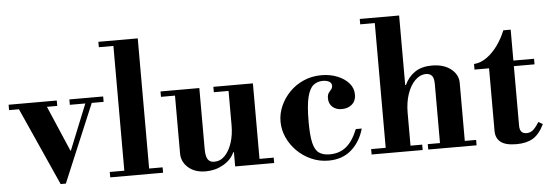

<svg xmlns="http://www.w3.org/2000/svg" viewBox="-64 -902 3039 1064"><g transform="rotate(-5 1455.0 -370.5)"><path d="M-15 -420V-450H253V-420ZM323 -420V-450H511V-420ZM234 13 31 -440H187L304 -167H309ZM234 13 414 -432H450L263 13Z M592 -15V-738H730V-15ZM511 0V-30H805V0ZM511 -724V-754H730V-724Z M1042 13Q981 13 944.5 -19.5Q908 -52 908 -98V-435H1046V-111Q1046 -70 1057.5 -53Q1069 -36 1093 -36Q1127 -36 1152 -61.5Q1177 -87 1191.5 -131Q1206 -175 1206 -229L1226 -79H1202Q1184 -38 1139.5 -12.5Q1095 13 1042 13ZM1206 0V-30H1423V0ZM830 -420V-450H1046V-420ZM1206 -15V-435H1344V-15ZM1124 -420V-450H1344V-420Z M1725 13Q1674 13 1629 -7Q1584 -27 1550 -61Q1516 -95 1497 -137.5Q1478 -180 1478 -226Q1478 -270 1496.5 -312Q1515 -354 1548 -388Q1581 -422 1626.5 -442Q1672 -462 1726 -462Q1774 -462 1814 -446Q1854 -430 1878 -402.5Q1902 -375 1902 -339Q1902 -304 1879.5 -284.5Q1857 -265 1823 -265Q1791 -265 1771 -283Q1751 -301 1751 -331Q1751 -351 1758.5 -361Q1766 -371 1773 -379Q1780 -387 1780 -399Q1780 -414 1766.5 -422Q1753 -430 1730 -430Q1701 -430 1679 -413Q1657 -396 1645 -349Q1633 -302 1633 -210Q1633 -136 1642.5 -94.5Q1652 -53 1674.5 -37Q1697 -21 1734 -21Q1788 -21 1825.5 -51Q1863 -81 1890 -148H1923Q1903 -76 1852.5 -31.5Q1802 13 1725 13Z M2348 -15V-358Q2348 -393 2336 -405.5Q2324 -418 2304 -418Q2271 -418 2243.5 -391Q2216 -364 2200 -317.5Q2184 -271 2184 -212L2164 -367H2188Q2208 -411 2245.5 -436.5Q2283 -462 2340 -462Q2406 -462 2446 -430.5Q2486 -399 2486 -353V-15ZM1965 0V-30H2249V0ZM2280 0V-30H2549V0ZM2046 -15V-738H2184V-15ZM1965 -724V-754H2184V-724Z M2770 13Q2710 13 2682.5 -8.5Q2655 -30 2655 -71V-419H2574V-450Q2612 -453 2645.5 -477Q2679 -501 2706.5 -539Q2734 -577 2752 -622H2793V-450H2908V-419H2793V-88Q2793 -43 2831 -43Q2851 -43 2866.5 -55.5Q2882 -68 2901 -99L2925 -85Q2898 -30 2862 -8.5Q2826 13 2770 13Z"/></g></svg>

Font: Libre Bodoni
Style: Bold
Weight: 700
Designer: Pablo Impallari, Rodrigo Fuenzalida
Foundry: Impallari Type
Version: Version 2.005;gftools[0.9.23]